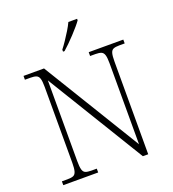

<svg xmlns="http://www.w3.org/2000/svg" viewBox="-163 -1055 1063 1179"><g transform="rotate(-20 369.0 -465.5)"><path d="M47 0V-25H84Q109 -25 122 -30.5Q135 -36 140.5 -54.5Q146 -73 146 -109V-606Q146 -643 140.5 -660.5Q135 -678 121.5 -683.5Q108 -689 84 -689H47V-714H181L570 -77V-606Q570 -643 564.5 -660.5Q559 -678 545.5 -683.5Q532 -689 508 -689H473V-714H699V-689H664Q639 -689 625.5 -683.5Q612 -678 607 -660Q602 -642 602 -605V0H567L178 -637V-109Q178 -73 183 -54.5Q188 -36 201.5 -30.5Q215 -25 240 -25H275V0ZM326 -784Q341 -803 358.5 -829Q376 -855 392.5 -882Q409 -909 419 -931H476V-921Q467 -908 450 -888Q433 -868 412.5 -846Q392 -824 372 -804.5Q352 -785 336 -771H326Z"/></g></svg>

Font: Noto Serif Hebrew ExtraLight
Style: Regular
Weight: 250
Version: Version 2.003